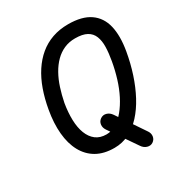

<svg xmlns="http://www.w3.org/2000/svg" viewBox="-199 -908 1064 1137"><g transform="rotate(-30 333.0 -339.5)"><path d="M307 0Q235 0 185.5 -28.5Q136 -57 107.5 -109.5Q79 -162 72.5 -234Q66 -306 81 -391Q93 -460 114 -519Q135 -578 165.5 -624.5Q196 -671 235.5 -704Q275 -737 324.5 -754.5Q374 -772 433 -772Q528 -772 582 -734.5Q636 -697 652.5 -627.5Q669 -558 652 -460Q639 -385 616.5 -316.5Q594 -248 563 -190Q532 -132 493 -89.5Q454 -47 407.5 -23.5Q361 0 307 0ZM306 -93Q340 -93 372 -112Q404 -131 432 -165Q460 -199 483 -244Q506 -289 522.5 -342.5Q539 -396 549 -453Q558 -504 559 -545Q560 -586 548 -616.5Q536 -647 507 -663Q478 -679 427 -679Q386 -679 352 -664Q318 -649 290.5 -621.5Q263 -594 242 -556.5Q221 -519 206.5 -474Q192 -429 182 -379Q172 -319 173.5 -267Q175 -215 190 -176Q205 -137 233.5 -115Q262 -93 306 -93ZM515 86Q498 97 476.5 90.5Q455 84 441 62L316 -120Q303 -139 305.5 -159.5Q308 -180 325 -192Q343 -205 364.5 -199Q386 -193 400 -172L527 16Q539 34 536 54Q533 74 515 86Z"/></g></svg>

Font: Edu VIC WA NT Beginner SemiBold
Style: Regular
Weight: 600
Designer: Tina and Corey Anderson
Foundry: Google for Education
Version: Version 1.003